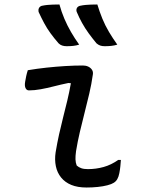

<svg xmlns="http://www.w3.org/2000/svg" viewBox="-20 -829 640 856"><path d="M245 -809Q254 -776 267 -745.5Q280 -715 296.5 -686.5Q313 -658 333 -630Q320 -626 307 -624.5Q294 -623 277 -623Q266 -623 257 -626Q248 -629 241 -636Q221 -659 205 -681Q189 -703 176.5 -726.5Q164 -750 152 -776Q150 -785 153.5 -792.5Q157 -800 166 -803Q180 -806 191.5 -807Q203 -808 216 -808.5Q229 -809 245 -809ZM414 -809Q424 -776 436.5 -745.5Q449 -715 466 -686.5Q483 -658 503 -630Q490 -626 476.5 -624.5Q463 -623 447 -623Q435 -623 426.5 -626Q418 -629 410 -636Q391 -659 375 -681Q359 -703 346 -726.5Q333 -750 322 -776Q319 -785 322.5 -792.5Q326 -800 336 -803Q350 -806 361.5 -807Q373 -808 385.5 -808.5Q398 -809 414 -809ZM104 -516Q146 -523 188 -527.5Q230 -532 271 -534.5Q312 -537 350 -537Q363 -537 373.5 -532Q384 -527 390 -518Q396 -509 394 -497Q388 -454 378 -411.5Q368 -369 357 -326Q346 -283 336 -240.5Q326 -198 319 -155Q316 -133 316.5 -118.5Q317 -104 322 -91Q331 -83 342.5 -79Q354 -75 372 -75Q408 -75 442 -84.5Q476 -94 507 -116H519Q518 -102 516.5 -87Q515 -72 512 -57Q509 -41 503 -30.5Q497 -20 487 -14Q478 -8 459 -3Q440 2 415.5 4.5Q391 7 366 7Q326 7 298 -4.5Q270 -16 252.5 -37.5Q235 -59 229 -88Q223 -117 228 -150Q235 -192 243.5 -230.5Q252 -269 261.5 -306Q271 -343 280 -380.5Q289 -418 296 -458L285 -459Q251 -452 220 -444Q189 -436 161 -431Q133 -426 109 -426Q99 -426 94 -436Q89 -446 92 -464Q94 -477 97 -490.5Q100 -504 104 -516Z"/></svg>

Font: Rec Mono Semicasual
Style: Italic
Weight: 400
Italic angle: -10°
Version: Version 1.085; ttfautohint (v1.8.4.7-5d5b)